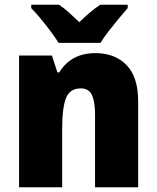

<svg xmlns="http://www.w3.org/2000/svg" viewBox="-20 -786 658 806"><path d="M381 -563Q462 -563 511 -513Q560 -463 560 -360V0H379V-304Q379 -359 366 -387Q353 -415 319 -415Q273 -415 257 -374Q241 -333 241 -246V0H60V-553H198L221 -482H229Q252 -521 290 -542Q328 -563 381 -563ZM226 -606Q213 -627 192.5 -654.5Q172 -682 150 -708.5Q128 -735 111 -752V-766H228Q250 -751 269.5 -733.5Q289 -716 313 -693Q337 -716 358 -734Q379 -752 401 -766H516V-752Q500 -734 478.5 -708Q457 -682 436 -655Q415 -628 402 -606Z"/></svg>

Font: Noto Sans Tamil SemiCondensed Black
Style: Regular
Weight: 900
Width: 4
Designer: Jelle Bosma - Monotype Design Team
Foundry: Monotype Imaging Inc.
Version: Version 2.004; ttfautohint (v1.8.4.7-5d5b)